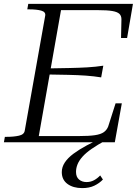

<svg xmlns="http://www.w3.org/2000/svg" viewBox="-32 -730 719 985"><path d="M593 -200 557 0H-12L-7 -28H3Q39 -28 65.5 -34Q92 -40 95 -60L200 -650Q203 -669 179.5 -675.5Q156 -682 118 -682H108L113 -710H650L620 -535H589L591 -631Q591 -649 580.5 -659Q570 -669 544 -673.5Q518 -678 469 -678H281L167 -32H373Q425 -32 455 -36.5Q485 -41 500.5 -52Q516 -63 523 -81L561 -200ZM211 -379Q273 -380 323.5 -381Q374 -382 416.5 -384.5Q459 -387 498 -393L487 -333Q451 -339 409 -342Q367 -345 317 -346Q267 -347 205 -348ZM500 -26 512 -11Q468 13 438.5 33.5Q409 54 391.5 73.5Q374 93 366 112.5Q358 132 358 152Q358 178 373.5 191Q389 204 412 204Q433 204 450.5 194.5Q468 185 482 170L496 191Q478 210 452 222.5Q426 235 390 235Q343 235 314 213.5Q285 192 285 153Q285 127 300.5 103.5Q316 80 345 58.5Q374 37 413 16Q452 -5 500 -26Z"/></svg>

Font: Roboto Serif 120pt Expanded Light
Style: Italic
Weight: 300
Width: 7
Italic angle: -10°
Designer: Greg Gazdowicz
Foundry: Commercial Type
Version: Version 1.008